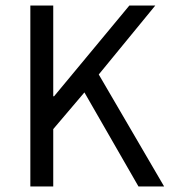

<svg xmlns="http://www.w3.org/2000/svg" viewBox="-20 -676 619 696"><path d="M90 0V-656H173V-327H176L449 -656H543L338 -406L575 0H482L286 -341L173 -208V0Z"/></svg>

Font: Source Sans 3
Style: Regular
Weight: 400
Designer: Paul D. Hunt
Foundry: Adobe
Version: Version 3.046;hotconv 1.0.118;makeotfexe 2.5.65603